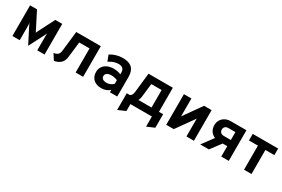

<svg xmlns="http://www.w3.org/2000/svg" viewBox="84 -1564 4072 2773"><g transform="rotate(30 2119.5 -177.0)"><path d="M346.2 9 221.2 -234.6Q215.7 -246.1 209.4 -259.7Q203.2 -273.3 197.8 -286.2Q199 -275.1 199.5 -262.2Q200 -249.4 200 -238.2V0H78.2V-511H193.4L327.2 -248.8Q333.3 -236.6 338.1 -226.7Q343 -216.8 346.2 -209Q349.6 -216.8 354.4 -226.7Q359.1 -236.6 365.2 -248.8L499 -511H614.2V0H492.4V-229Q492.4 -240.2 493 -256.2Q493.7 -272.3 494.6 -283.4Q488.9 -270.8 482.4 -256.9Q475.8 -243.1 469.6 -231.4Z M776.4 12 715 -84.6Q762.8 -92.1 784.2 -113Q805.7 -133.9 810.4 -176.4L848.2 -511H1257.6V0H1132.8V-401.4H961.2L930.8 -142Q923 -75.7 884 -37.8Q845.1 0.2 776.4 12Z M1564.7 12Q1480.8 12 1432.2 -33.2Q1383.7 -78.5 1383.7 -155.8Q1383.7 -206.1 1408.8 -243.8Q1434 -281.5 1479.2 -302.2Q1524.5 -323 1584.9 -323Q1618.5 -323 1649.8 -316.9Q1681 -310.7 1704.3 -299V-330.8Q1704.3 -374.1 1680.2 -395.9Q1656 -417.6 1608.9 -417.6Q1571.5 -417.6 1532 -404.1Q1492.4 -390.6 1452.1 -364.2L1414.5 -462.4Q1458.4 -491.5 1512.5 -507.2Q1566.5 -523 1621.7 -523Q1724.4 -523 1775.5 -474.4Q1826.5 -425.7 1826.5 -328.8V0H1704.3V-41Q1678.5 -15.2 1642.7 -1.6Q1606.8 12 1564.7 12ZM1593.3 -93.4Q1624.3 -93.4 1653 -105.7Q1681.8 -117.9 1704.3 -140.6V-201Q1683 -211.6 1656.8 -217.3Q1630.6 -223 1604.7 -223Q1558 -223 1531.3 -205.2Q1504.7 -187.5 1504.7 -156Q1504.7 -126.7 1528 -110.1Q1551.3 -93.4 1593.3 -93.4Z M1922 169V-109.6H1975.6Q1994.5 -119.8 2004.5 -139.9Q2014.4 -160 2017.8 -190.8L2053.2 -511H2459V-109.6H2528.6V115.4L2404.4 169V0H2046.2V115.4ZM2116.6 -109.6H2334.8V-401.4H2162.8L2137.2 -177.8Q2134.8 -157.2 2129.3 -140.3Q2123.8 -123.4 2116.6 -109.6Z M2643.7 0V-511H2768.5V-213L2980.5 -511H3105.3V0H2980.5V-297L2768.5 0Z M3561.5 0V-173.4H3426.9Q3373.5 -173.4 3333 -194.8Q3292.5 -216.1 3269.9 -254.1Q3247.3 -292.2 3247.3 -342.6Q3247.3 -392.5 3270.1 -430.4Q3292.8 -468.4 3333.2 -489.7Q3373.6 -511 3426.9 -511H3686.3V0ZM3210.5 0 3381.1 -230.2H3527.5L3355.1 0ZM3442.1 -276.4H3561.5V-408H3442.1Q3410.7 -408 3391.6 -389.8Q3372.5 -371.6 3372.5 -342.2Q3372.5 -312.5 3391.6 -294.4Q3410.7 -276.4 3442.1 -276.4Z M3940.9 0V-401.4H3791.5V-511H4215.1V-401.4H4065.7V0Z"/></g></svg>

Font: Overpass
Style: Regular
Weight: 400
Designer: Delve Withrington, Dave Bailey, Thomas Jockin
Foundry: Delve Fonts LLC
Version: Version 4.000